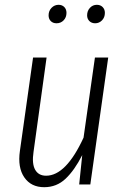

<svg xmlns="http://www.w3.org/2000/svg" viewBox="-20 -760 513 791"><path d="M212.9 -664.1Q198.2 -664.1 189.2 -673.1Q180.2 -682.1 180.2 -696.8Q180.2 -715.3 192.4 -727.8Q204.6 -740.2 221.2 -740.2Q235.8 -740.2 244.9 -731Q253.9 -721.7 253.9 -707Q253.9 -688.5 242.2 -676.3Q230.5 -664.1 212.9 -664.1ZM372.1 -664.1Q357.4 -664.1 348.1 -673.3Q338.9 -682.6 338.9 -696.8Q338.9 -715.3 350.6 -727.8Q362.3 -740.2 378.9 -740.2Q393.6 -740.2 402.8 -731Q412.1 -721.7 412.1 -707Q412.1 -688.5 400.4 -676.3Q388.7 -664.1 372.1 -664.1ZM162.1 11.2Q107.9 11.2 80.1 -29.3Q52.2 -69.8 62 -138.2L116.2 -522.9H171.9L118.2 -134.8Q110.8 -85.4 124.8 -60.8Q138.7 -36.1 169.9 -36.1Q252 -36.1 324.2 -192.9L371.1 -522.9H425.8L352.1 0H306.2L318.8 -121.1Q287.1 -58.6 250.2 -23.7Q213.4 11.2 162.1 11.2Z"/></svg>

Font: Fira Sans Compressed Light
Style: Italic
Weight: 300
Width: 3
Italic angle: -8°
Designer: Carrois Corporate & Edenspiekermann AG
Foundry: Carrois Corporate GbR & Edenspiekermann AG
Version: Version 4.203;PS 004.203;hotconv 1.0.88;makeotf.lib2.5.64775